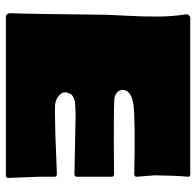

<svg xmlns="http://www.w3.org/2000/svg" viewBox="-27 -642 669 655"><g transform="rotate(90 307.5 -314.5)"><path d="M583 -166Q583 -142 583 -110L587 -8Q587 0 579 0H38Q32 0 28.5 -4Q25 -8 25 -14Q28 -91 30 -316Q30 -345 33.5 -408.5Q37 -472 36.5 -520.5Q36 -569 29 -614Q28 -620 32 -624.5Q36 -629 42 -629H575Q581 -629 583 -623V-622Q583 -621 581 -598Q580 -589 578 -508L583 -446Q583 -438 574 -438Q386 -442 335 -435Q290 -428 287 -401Q285 -380 311 -371Q323 -367 574 -369Q583 -369 583 -361V-278Q583 -270 583 -259Q583 -248 583 -242Q583 -234 574 -234Q553 -234 467.5 -236Q382 -238 370 -238Q367 -238 359 -237.5Q351 -237 345 -237Q339 -237 331 -236Q323 -235 317.5 -233Q312 -231 306.5 -227Q301 -223 299 -217Q290 -200 301 -186.5Q312 -173 331 -169Q334 -167 372.5 -167.5Q411 -168 443 -169Q475 -170 518 -172Q561 -174 574 -174Q583 -174 583 -166Z"/></g></svg>

Font: Cubao Free 
Style: Regular
Weight: 400
Designer: Aaron Amar
Version: Version 001.001